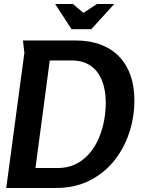

<svg xmlns="http://www.w3.org/2000/svg" viewBox="-20 -933 704 953"><path d="M647 -435Q647 -350 620.5 -271.5Q594 -193 544 -132Q494 -71 422 -35.5Q350 0 258 0H11L101 -671L94 -732H357Q426 -732 480 -711.5Q534 -691 571.5 -652Q609 -613 628 -558.5Q647 -504 647 -435ZM505 -423Q505 -465 496 -502.5Q487 -540 467 -569.5Q447 -599 414.5 -616Q382 -633 335 -633H227L156 -99H266Q317 -99 356 -118.5Q395 -138 423.5 -171Q452 -204 470 -246Q488 -288 496.5 -333.5Q505 -379 505 -423ZM394 -869 461 -913H547L433 -788H335L254 -913H342Z"/></svg>

Font: Rosario
Style: Italic
Weight: 400
Italic angle: -8.05°
Designer: Hector Gatti
Foundry: Omnibus Type
Version: Version 1.201